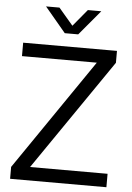

<svg xmlns="http://www.w3.org/2000/svg" viewBox="-60 -952 683 997"><g transform="rotate(5 281.5 -454.0)"><path d="M31 0V-62L427 -640H37V-710H526V-648L129 -70H533V0ZM248 -778 139 -908H209L284 -820L357 -908H427L318 -778Z"/></g></svg>

Font: Special Gothic
Style: Regular
Weight: 400
Designer: Alistair McCready
Foundry: Monolith
Version: Version 1.010; ttfautohint (v1.8.4.7-5d5b)